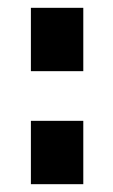

<svg xmlns="http://www.w3.org/2000/svg" viewBox="-20 -471 288 491"><path d="M59 -289V-451H193V-289ZM59 0V-162H193V0Z"/></svg>

Font: Zilla Slab Bold
Style: Bold
Weight: 700
Designer: Typotheque.com
Foundry: Typotheque type foundry
Version: Version 1.1; 2017; ttfautohint (v1.6)